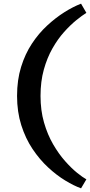

<svg xmlns="http://www.w3.org/2000/svg" viewBox="-20 -862 491 1047"><path d="M422 165Q383 151 336 122.5Q289 94 242.5 51Q196 8 157.5 -49.5Q119 -107 96 -179.5Q73 -252 73 -339Q73 -426 95 -497Q117 -568 154 -624Q191 -680 237 -722.5Q283 -765 330.5 -795Q378 -825 422 -842L451 -792Q427 -777 395 -751Q363 -725 329 -687Q295 -649 266 -598Q237 -547 219 -482.5Q201 -418 201 -339Q201 -260 220 -194Q239 -128 269.5 -75.5Q300 -23 334.5 16Q369 55 400 80Q431 105 451 116Z"/></svg>

Font: BioRhyme SemiExpanded
Style: Bold
Weight: 700
Width: 6
Designer: Aoife Mooney
Foundry: Aoife Mooney Type
Version: Version 1.600;gftools[0.9.33]